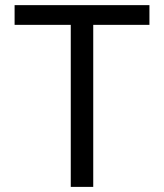

<svg xmlns="http://www.w3.org/2000/svg" viewBox="-20 -731 640 751"><path d="M564.5 -633.8H344.7V0H256.8V-633.8H37.1V-710.9H564.5Z"/></svg>

Font: RobotoMono-Regular
Style: Regular
Weight: 400
Designer: Google
Version: Version 2.000985; 2015; ttfautohint (v1.3)